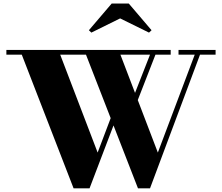

<svg xmlns="http://www.w3.org/2000/svg" viewBox="-20 -1024 1218 1054"><path d="M384 10 99.5 -724H15V-750H917V-724H641L846.5 -186.5L1049 -724H960V-750H1163.5V-724H1078L803.5 10H737.5L452 -724H310.5L516 -186.5L601 -411L616.5 -370.5L471.5 10ZM727.5 -452 703 -467.5 811 -743 840 -741ZM481.5 -845 468 -858 593 -1004.5H687L812 -858L798 -845L639.5 -923Z"/></svg>

Font: Bodoni Moda 9pt ExtraBold
Style: Regular
Weight: 800
Designer: Owen Earl
Foundry: indestructible type
Version: Version 2.005